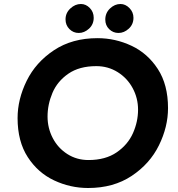

<svg xmlns="http://www.w3.org/2000/svg" viewBox="-20 -934 892 961"><path d="M68 -343Q68 -437 113.5 -529.5Q159 -622 250 -682.5Q341 -743 468 -743Q557 -743 638 -705Q719 -667 770 -588.5Q821 -510 821 -393Q821 -299 775.5 -206.5Q730 -114 639 -53.5Q548 7 421 7Q332 7 251 -31Q170 -69 119 -147.5Q68 -226 68 -343ZM671 -385Q671 -443 644 -493Q617 -543 569 -573Q521 -603 462 -603Q377 -603 322 -565Q267 -527 242.5 -469Q218 -411 218 -351Q218 -293 244 -243Q270 -193 317 -163Q364 -133 423 -133Q508 -133 564 -171.5Q620 -210 645.5 -267.5Q671 -325 671 -385ZM385 -914Q410 -914 429.5 -894Q449 -874 449 -845Q449 -812 425.5 -790.5Q402 -769 374 -769Q347 -769 327.5 -788.5Q308 -808 308 -837Q308 -869 332 -891.5Q356 -914 385 -914ZM583 -914Q608 -914 628 -893.5Q648 -873 648 -845Q648 -812 624.5 -790.5Q601 -769 573 -769Q546 -769 526.5 -788Q507 -807 507 -836Q507 -869 530.5 -891.5Q554 -914 583 -914Z"/></svg>

Font: Josefin Sans
Style: Bold Italic
Weight: 700
Italic angle: -7°
Designer: Santiago Orozco
Foundry: Typemade
Version: Version 2.000